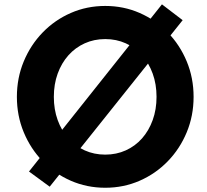

<svg xmlns="http://www.w3.org/2000/svg" viewBox="-20 -868 976 904"><path d="M475.5 16Q389 16 313.5 -17Q238 -50 181 -108.8Q124 -167.5 91.8 -245.2Q59.5 -323 59.5 -412Q59.5 -501 91.8 -578.8Q124 -656.5 181 -715.2Q238 -774 313.5 -807Q389 -840 475.5 -840Q562 -840 637.5 -807Q713 -774 770 -715.2Q827 -656.5 859.2 -578.8Q891.5 -501 891.5 -412Q891.5 -323 859.2 -245.2Q827 -167.5 770 -108.8Q713 -50 637.5 -17Q562 16 475.5 16ZM475.5 -140Q528 -140 572.2 -160Q616.5 -180 648.8 -216.5Q681 -253 699 -302.8Q717 -352.5 717 -412Q717 -471.5 699 -521.2Q681 -571 648.8 -607.5Q616.5 -644 572.2 -664Q528 -684 475.5 -684Q423 -684 378.8 -664Q334.5 -644 302 -607.5Q269.5 -571 251.5 -521.2Q233.5 -471.5 233.5 -412Q233.5 -352.5 251.5 -302.8Q269.5 -253 302 -216.5Q334.5 -180 378.8 -160Q423 -140 475.5 -140ZM214 11 116.5 -60.5 742.5 -847.5 840 -773Z"/></svg>

Font: Spartan Thin
Style: Bold
Weight: 700
Version: Version 1.004